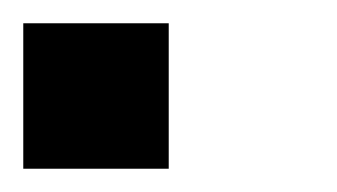

<svg xmlns="http://www.w3.org/2000/svg" viewBox="-20 -395 290 165"><path d="M0 -250V-375H125V-250Z"/></svg>

Font: Tiny5
Style: Regular
Weight: 400
Designer: Stefan Schmidt
Foundry: Made with Bits'n'Picas by Kreative Software
Version: Version 1.002; ttfautohint (v1.8.4.7-5d5b)